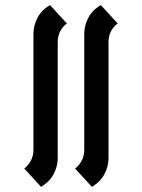

<svg xmlns="http://www.w3.org/2000/svg" viewBox="-20 -694 556 752"><path d="M206 -74Q206 -42 190 -12Q174 18 141 38L75 -34Q90 -45 100.5 -64Q111 -83 111 -108V-562Q111 -594 127 -624.5Q143 -655 176 -674L242 -602Q227 -592 216.5 -573Q206 -554 206 -528ZM405 -74Q405 -42 389 -12Q373 18 340 38L274 -34Q289 -45 299.5 -64Q310 -83 310 -108V-562Q310 -594 326 -624.5Q342 -655 375 -674L441 -602Q426 -592 415.5 -573Q405 -554 405 -528Z"/></svg>

Font: Jaini Purva
Style: Regular
Weight: 400
Designer: Maithili Shingre, Girish Dalvi (Devanagari), Taresh Vohra (Latin)
Foundry: Ek Type
Version: Version 2.000; ttfautohint (v1.8.4.7-5d5b)